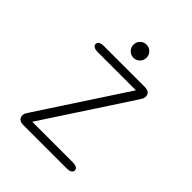

<svg xmlns="http://www.w3.org/2000/svg" viewBox="-217 -921 1053 1053"><g transform="rotate(45 309.5 -395.0)"><path d="M162.5 -47.5H475Q495.5 -47.5 506 -41.5Q516.5 -35.5 516.5 -23.5Q516.5 -12.5 506 -6.2Q495.5 0 475 0H140.5Q120.5 0 109.8 -9.2Q99 -18.5 99 -34Q99 -44 102.8 -51.2Q106.5 -58.5 115 -71L442.5 -571.5H148Q128 -571.5 117.2 -577.8Q106.5 -584 106.5 -595.5Q106.5 -606.5 117.2 -612.8Q128 -619 148 -619H464Q484.5 -619 495 -610.2Q505.5 -601.5 505.5 -585Q505.5 -575.5 501.8 -568Q498 -560.5 490 -548ZM307 -688Q285.5 -688 270.8 -703Q256 -718 256 -739Q256 -760.5 270.8 -775.2Q285.5 -790 307 -790Q328 -790 342.8 -775.2Q357.5 -760.5 357.5 -739Q357.5 -718 342.8 -703Q328 -688 307 -688Z"/></g></svg>

Font: Sono Monospace Light
Style: Regular
Weight: 300
Version: Version 2.112